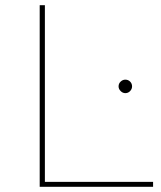

<svg xmlns="http://www.w3.org/2000/svg" viewBox="-20 -720 620 740"><path d="M133 0V-700H153V-19H570V0ZM463 -361Q453 -361 445 -369Q437 -377 437 -387Q437 -398 445 -405.5Q453 -413 463 -413Q474 -413 481.5 -405.5Q489 -398 489 -387Q489 -377 481.5 -369Q474 -361 463 -361Z"/></svg>

Font: Montserrat Alternates Thin
Style: Regular
Weight: 100
Designer: Julieta Ulanovsky
Foundry: Julieta Ulanovsky
Version: Version 9.000